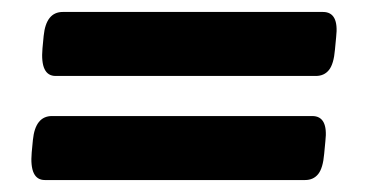

<svg xmlns="http://www.w3.org/2000/svg" viewBox="-20 -396 620 321"><path d="M55 -95Q29 -95 33 -141L35 -162Q39 -202 67 -202H502Q529 -202 524 -160L522 -139Q520 -115 512 -105Q504 -95 490 -95ZM73 -269Q47 -269 51 -315L53 -336Q57 -376 85 -376H520Q547 -376 542 -334L540 -313Q538 -289 530 -279Q522 -269 508 -269Z"/></svg>

Font: Asap Semi Expanded Semi Expanded Regular
Style: Bold Italic
Weight: 700
Width: 6
Italic angle: -6°
Designer: Pablo Cosgaya
Foundry: Omnibus-Type
Version: Version 3.001; ttfautohint (v1.8.4.7-5d5b)